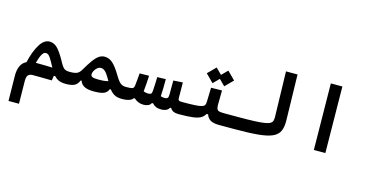

<svg xmlns="http://www.w3.org/2000/svg" viewBox="-96 -1155 3707 1937"><g transform="rotate(15 1758.0 -186.5)"><path d="M63 319.3 59.1 60.1Q58.1 -2 76.9 -43.9Q95.7 -85.9 137.2 -106Q164.1 -223.6 208.3 -295.2Q252.4 -366.7 309.1 -366.7Q361.8 -366.7 400.6 -321.8Q439.5 -276.9 486.8 -188.5Q502.4 -160.2 515.6 -146.2Q528.8 -132.3 545.2 -127.9Q561.5 -123.5 585.9 -123.5Q604.5 -123.5 613.5 -109.1Q622.6 -94.7 622.6 -62Q622.6 -23.4 610.1 -9.8Q597.7 3.9 580.1 3.9Q532.2 3.9 504.2 -7.6Q476.1 -19 454.6 -43.9H439L431.2 6.3Q371.6 5.4 324.2 4.6Q276.9 3.9 234.4 3.9Q199.7 3.9 184.3 21Q168.9 38.1 169.4 84L172.4 319.3ZM403.3 -120.1Q368.7 -185.1 348.4 -215.3Q328.1 -245.6 302.2 -245.6Q279.8 -245.6 262.5 -213.9Q245.1 -182.1 229.5 -123.5Q270.5 -123.5 316.9 -122.6Q363.3 -121.6 403.3 -120.1Z M577.1 3.9Q564 3.9 557.9 -9.8Q551.8 -23.4 551.8 -56.2Q551.8 -76.7 560.3 -100.1Q568.8 -123.5 585.9 -123.5Q633.8 -123.5 658.4 -134.5Q683.1 -145.5 701.2 -177.7Q738.3 -241.2 767.6 -282.2Q796.9 -323.2 825 -343.3Q853 -363.3 886.7 -363.3Q933.1 -363.3 971.2 -328.9Q1009.3 -294.4 1056.2 -215.8Q1079.6 -176.3 1096.9 -156.5Q1114.3 -136.7 1131.6 -130.1Q1148.9 -123.5 1171.9 -123.5Q1190.4 -123.5 1199.5 -110.6Q1208.5 -97.7 1208.5 -62Q1208.5 -20.5 1196 -8.3Q1183.6 3.9 1166 3.9Q1114.3 3.9 1084.2 -12.2Q1054.2 -28.3 1030.8 -59.6H1019Q1007.8 -26.9 975.8 -11.5Q943.8 3.9 870.1 3.9Q799.8 3.9 766.4 -15.6Q732.9 -35.2 723.1 -68.8H713.4Q695.3 -25.9 663.8 -11Q632.3 3.9 577.1 3.9ZM984.4 -134.3Q981.4 -140.1 978 -146.5Q974.1 -152.3 970.7 -158.7Q946.3 -202.6 924.8 -223.1Q903.3 -243.7 878.9 -243.7Q858.4 -243.7 840.8 -229Q823.2 -214.4 812.7 -194.3Q802.2 -174.3 802.2 -157.7Q802.2 -141.1 818.1 -132.3Q834 -123.5 881.3 -123.5Q910.6 -123.5 935.1 -125.5Q959.5 -127.4 984.4 -134.3Z M1387.7 3.9Q1330.1 3.9 1288.6 -34.7H1277.3Q1263.2 -14.6 1234.4 -5.4Q1205.6 3.9 1166 3.9L1171.9 -123.5Q1222.7 -123.5 1238.3 -130.4Q1253.9 -137.2 1256.3 -159.7Q1259.8 -187 1262.7 -220.7Q1265.6 -254.4 1268.6 -291.5L1367.2 -293Q1365.2 -250.5 1362.3 -209Q1359.4 -167.5 1355 -127Q1380.9 -117.2 1402.8 -117.2Q1424.3 -117.2 1433.3 -124.5Q1442.4 -131.8 1443.8 -156.7Q1446.3 -187.5 1447.8 -224.6Q1448.7 -261.7 1450.2 -301.3L1539.1 -303.7Q1539.1 -257.3 1538.3 -210.9Q1537.6 -164.6 1534.7 -124Q1555.2 -117.2 1574.7 -117.2Q1598.6 -117.2 1606.9 -127.4Q1615.2 -137.7 1615.2 -163.6Q1615.2 -193.8 1615.2 -230Q1615.2 -265.6 1615.7 -310.1L1713.4 -316.4Q1714.4 -269.5 1714.6 -231.2Q1714.8 -192.9 1714.8 -156.2Q1714.8 -136.7 1722.4 -130.1Q1730 -123.5 1757.8 -123.5Q1794.4 -123.5 1794.4 -67.9Q1794.4 -29.3 1782 -12.7Q1769.5 3.9 1752 3.9Q1721.7 3.9 1700.9 -5.1Q1680.2 -14.2 1666.5 -36.6H1655.3Q1643.6 -15.1 1622.1 -5.6Q1600.6 3.9 1573.2 3.9Q1539.6 3.9 1516.8 -5.9Q1494.1 -15.6 1478 -34.7H1465.8Q1457 -15.1 1435.5 -5.6Q1414.1 3.9 1387.7 3.9Z M1752 3.9 1757.8 -123.5Q1841.3 -123.5 1889.4 -126.2Q1937.5 -128.9 1960.7 -136Q1983.9 -143.1 1990.7 -155.8Q1997.6 -168.5 1998 -189L2002.4 -338.4L2116.2 -340.3L2114.3 -195.8Q2114.3 -164.6 2120.1 -148.9Q2126 -133.3 2143.6 -128.4Q2161.1 -123.5 2196.3 -123.5H2343.8Q2380.4 -123.5 2380.4 -67.9Q2380.4 -29.3 2367.9 -12.7Q2355.5 3.9 2337.9 3.9H2179.2Q2116.7 3.9 2086.2 -14.9Q2055.7 -33.7 2043 -71.3H2027.3Q2012.2 -43.5 1984.6 -26.9Q1957 -10.3 1902.6 -3.2Q1848.1 3.9 1752 3.9ZM2126.5 -386.7 2065.4 -447.8 2004.4 -386.7 1922.9 -468.3 2004.4 -550.3 2065.4 -489.3 2126.5 -550.3 2208 -468.3Z M2337.9 3.9Q2323.7 3.9 2316.7 -12Q2309.6 -27.8 2309.6 -63Q2309.6 -98.1 2319.3 -110.8Q2329.1 -123.5 2343.8 -123.5Q2445.3 -123.5 2511.5 -126.2Q2577.6 -128.9 2616.5 -135.3Q2655.3 -141.6 2673.8 -152.6Q2692.4 -163.6 2697.3 -180.2Q2702.1 -196.8 2701.7 -219.7L2689.9 -693.4H2810.5L2821.3 -215.8Q2822.8 -147.9 2803.5 -104.7Q2784.2 -61.5 2731.9 -37.8Q2679.7 -14.2 2584.2 -5.1Q2488.8 3.9 2337.9 3.9Z M3166.5 0 3158.2 -693.4H3278.8L3286.6 0Z"/></g></svg>

Font: CaskaydiaCove NFP SemiBold
Style: Regular
Weight: 600
Designer: Aaron Bell
Foundry: Saja Typeworks
Version: Version 2111.001; VTT 6.35;Nerd Fonts 3.1.1